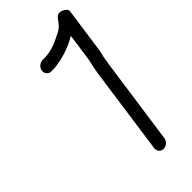

<svg xmlns="http://www.w3.org/2000/svg" viewBox="-237 -759 834 834"><g transform="rotate(-45 180.5 -341.5)"><path d="M256 -408 199 -3C197 14 209 28 226 28C243 28 259 14 261 -3L318 -405C320 -411 321 -421 322 -429C324 -444 330 -460 332 -477L361 -682C362 -691 356 -697 350 -701C340 -709 317 -720 301 -697C288 -679 278 -664 255 -653C220 -636 185 -617 139 -617H128C111 -617 94 -603 92 -586C90 -569 102 -555 119 -555H130C140 -555 148 -556 153 -557C207 -565 246 -580 288 -604L270 -477C268 -462 262 -446 260 -430C259 -421 257 -415 256 -408Z"/></g></svg>

Font: PolanStronk
Style: BdIta
Weight: 700
Version: Version 1.0